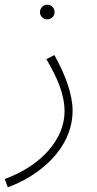

<svg xmlns="http://www.w3.org/2000/svg" viewBox="-29 -562 409 812"><path d="M171 -480C188 -480 202 -494 202 -510C202 -528 188 -542 171 -542C154 -542 140 -528 140 -510C140 -494 154 -480 171 -480ZM4 230C135 183 278 68 278 -94C278 -163 247 -247 201 -329L167 -312C215 -230 244 -162 244 -90C244 26 146 139 -9 195Z"/></svg>

Font: Noto Sans Arabic ExtLt
Style: Regular
Weight: 200
Designer: Monotype Design Team, Nadine Chahine, Nizar Qandah and Khaled Hosny
Foundry: Monotype Imaging Inc.
Version: Version 2.012